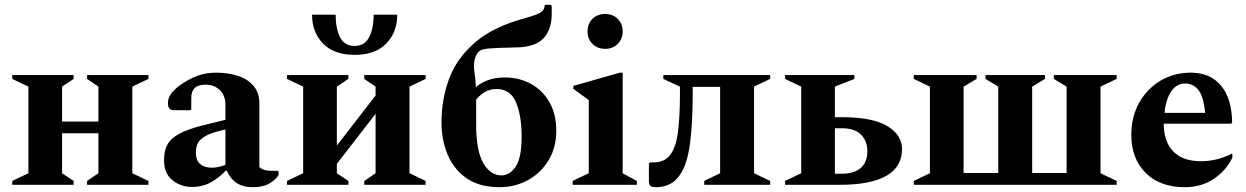

<svg xmlns="http://www.w3.org/2000/svg" viewBox="-20 -768 5180 798"><path d="M98 -408 31 -440V-456H286V-440L238 -408V-263H389V-408L342 -440V-456H597V-440L530 -408V-48L597 -16V0H342V-16L389 -48V-214H238V-48L286 -16V0H31V-16L98 -48Z M779 9Q730 9 695 -20.5Q660 -50 662 -106Q662 -142 676 -167.5Q690 -193 725 -212Q760 -231 823 -247L917 -270V-332Q917 -370 894 -393Q871 -416 835 -416Q803 -416 789 -402Q775 -388 775 -360V-314L771 -310H705Q690 -310 684 -317Q678 -324 678 -341Q678 -363 695.5 -384Q713 -405 742 -423Q778 -446 809.5 -456Q841 -466 878 -466Q927 -466 968 -453Q1009 -440 1033.5 -411.5Q1058 -383 1058 -338V-74Q1074 -58 1106 -58H1135L1138 -55V-41Q1127 -22 1100.5 -6Q1074 10 1032 10Q990 10 963.5 -7.5Q937 -25 923 -58H917Q892 -30 857 -10.5Q822 9 779 9ZM794 -134Q794 -102 811.5 -86.5Q829 -71 860 -71Q887 -71 917 -83V-230Q867 -219 840.5 -206Q814 -193 804 -176Q794 -159 794 -134Z M1240 -408 1173 -440V-456H1428V-440L1380 -408V-163L1541 -371V-408L1494 -440V-456H1749V-440L1682 -408V-48L1749 -16V0H1494V-16L1541 -48V-295L1380 -87V-48L1428 -16V0H1173V-16L1240 -48ZM1277 -707H1375Q1375 -649 1393.5 -613Q1412 -577 1454 -577Q1495 -577 1514 -613Q1533 -649 1533 -707H1631Q1631 -634 1585.5 -587Q1540 -540 1454 -540Q1368 -540 1322.5 -587Q1277 -634 1277 -707Z M2244 -748H2269L2273 -744V-709Q2273 -646 2239.5 -609.5Q2206 -573 2130 -571Q2083 -570 2055.5 -569Q2028 -568 2012 -566.5Q1996 -565 1985 -562Q1954 -552 1950 -500Q1949 -485 1952.5 -463.5Q1956 -442 1958 -406Q1979 -424 2008.5 -435Q2038 -446 2079 -446Q2138 -446 2186.5 -419.5Q2235 -393 2263.5 -343.5Q2292 -294 2292 -225Q2292 -154 2259.5 -101Q2227 -48 2173.5 -19Q2120 10 2055 10Q1974 10 1921 -26Q1868 -62 1841.5 -123Q1815 -184 1815 -259Q1815 -356 1847 -441.5Q1879 -527 1955.5 -592.5Q2032 -658 2164 -693Q2214 -707 2229 -717.5Q2244 -728 2244 -748ZM1959 -250Q1959 -142 1988.5 -90.5Q2018 -39 2065 -39Q2098 -39 2123 -75Q2148 -111 2148 -200Q2148 -288 2124.5 -343Q2101 -398 2044 -398Q2017 -398 1996 -386Q1975 -374 1959 -354Z M2495 -565Q2463 -565 2442.5 -585.5Q2422 -606 2422 -637Q2422 -669 2442.5 -689.5Q2463 -710 2495 -710Q2527 -710 2547.5 -689.5Q2568 -669 2568 -637Q2568 -606 2547.5 -585.5Q2527 -565 2495 -565ZM2360 0V-16L2427 -48V-352L2363 -399V-411L2556 -466H2568V-48L2627 -16V0Z M2859 -378Q2859 -264 2849 -181Q2839 -98 2814 -54Q2794 -19 2767 -4.5Q2740 10 2710 10Q2688 10 2682.5 4Q2677 -2 2677 -19V-88L2682 -93H2696Q2743 -93 2766.5 -125.5Q2790 -158 2798 -221Q2806 -284 2806 -378V-408L2737 -440V-456H3181V-440L3114 -408V-48L3181 -16V0H2907V-16L2973 -48V-407H2859Z M3476 -281Q3607 -281 3668 -244Q3729 -207 3729 -149Q3729 -74 3663.5 -37Q3598 0 3473 0H3243V-16L3310 -48V-408L3243 -440V-456H3531V-440L3450 -408V-281ZM3480 -235H3450V-46H3478Q3531 -46 3558 -70.5Q3585 -95 3585 -139Q3585 -182 3558.5 -208.5Q3532 -235 3480 -235Z M3845 -48V-408L3778 -440V-456H4039V-440L3985 -408V-49H4129V-408L4076 -440V-456H4323V-440L4270 -408V-49H4413V-408L4360 -440V-456H4621V-440L4554 -408V-48L4621 -16V0H3778V-16Z M4904 10Q4801 10 4741.5 -49.5Q4682 -109 4682 -207Q4682 -283 4715 -341.5Q4748 -400 4804 -433Q4860 -466 4929 -466Q5010 -466 5055 -412Q5100 -358 5101 -259L5097 -254H4817V-249Q4817 -207 4833 -172.5Q4849 -138 4883.5 -118Q4918 -98 4973 -98Q5002 -98 5033.5 -105Q5065 -112 5099 -129H5102V-113Q5077 -60 5025.5 -25Q4974 10 4904 10ZM4906 -421Q4871 -421 4848.5 -389Q4826 -357 4820 -299H4989Q4982 -368 4960.5 -394.5Q4939 -421 4906 -421Z"/></svg>

Font: Spectral
Style: Bold
Weight: 700
Designer: Jean-Baptiste Levee
Foundry: Production Type
Version: Version 2.001